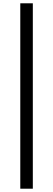

<svg xmlns="http://www.w3.org/2000/svg" viewBox="-20 -863 321 1164"><path d="M103 -843H179V281H103Z"/></svg>

Font: Kinto Sans Med
Style: Regular
Weight: 500
Designer: Authors: Ryoko NISHIZUKA  (kana & ideographs); Paul D. Hunt (Latin, Greek & Cyrillic); Wenlong ZHANG  (bopomofo); Sandol
Foundry: Adobe Systems Incorporated, ookami Inc.
Version: Version 0.001